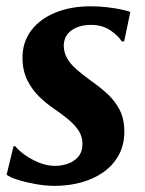

<svg xmlns="http://www.w3.org/2000/svg" viewBox="-20 -580 462 610"><path d="M374.5 -448.5H366.5Q357.5 -465 331.5 -483Q305.5 -501 269 -501Q245.5 -501 226.2 -493.8Q207 -486.5 195.2 -472.5Q183.5 -458.5 182.5 -436.5Q182.5 -414 193 -395.2Q203.5 -376.5 223.5 -359.2Q243.5 -342 269.5 -323Q297.5 -303.5 321.2 -281.8Q345 -260 360 -231.2Q375 -202.5 375 -162Q375 -119.5 357.2 -87.2Q339.5 -55 308.8 -33.2Q278 -11.5 238.2 -0.5Q198.5 10.5 153.5 10.5Q124.5 10.5 92.8 4.8Q61 -1 35.8 -9Q10.5 -17 1 -25L23 -115.5H28.5Q38.5 -102.5 58.8 -88Q79 -73.5 104.2 -63.2Q129.5 -53 155 -53Q176 -53 196 -60Q216 -67 229 -82.5Q242 -98 242 -123Q242 -146 230 -164.5Q218 -183 197.5 -200.2Q177 -217.5 151 -235Q128 -250.5 105 -272.5Q82 -294.5 66.8 -325.2Q51.5 -356 51.5 -397Q51.5 -446.5 79.2 -483.2Q107 -520 156 -540Q205 -560 268.5 -560Q294.5 -560 320.2 -557Q346 -554 365.8 -549.8Q385.5 -545.5 394 -542Z"/></svg>

Font: Merriweather 36pt
Style: Bold Italic
Weight: 700
Italic angle: -7.8°
Version: Version 2.101